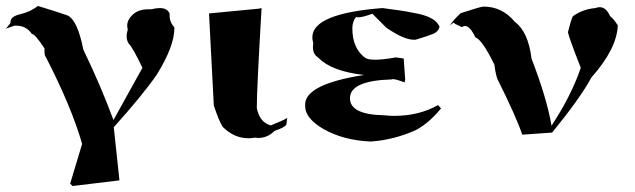

<svg xmlns="http://www.w3.org/2000/svg" viewBox="-24 -528 2127 643"><path d="M219 95 211 87 251 -46Q216 -169 129 -338Q125 -342 125 -356V-366Q93 -414 84 -414H83Q64 -442 31 -442H24L-4 -432L11 -451V-454Q11 -473 44 -480.5Q77 -488 103 -508Q166 -489 203 -476Q236 -459 255 -362Q314 -240 356 -126L453 -301Q420 -370 407 -382Q400 -393 400 -407Q400 -417 404 -429Q402 -436 402 -442Q402 -462 421 -479.5Q440 -497 474 -497H483Q499 -501 511 -501Q536 -501 544 -483V-476Q544 -454 560 -436V-434Q560 -373 501 -278Q455 -211 357 -102L376 76Z M808 -65Q760 -65 722 -103Q709 -123 692 -175L676 -483L843 -499L852 -501Q836 -229 836 -167Q845 -118 883 -108Q925 -125 938 -133L935 -111Q930 -101 896 -90Q872 -66 841 -66L829 -67Q818 -65 808 -65Z M1217 -54Q1126 -58 1059 -96Q998 -132 998 -172V-178Q998 -246 1195 -277Q1086 -289 1042 -335Q1024 -346 1024 -370L1025 -384Q1022 -394 1022 -403Q1022 -443 1081 -467.5Q1140 -492 1257 -501Q1329 -492 1360 -485Q1435 -473 1448 -438Q1444 -422 1427.5 -415Q1411 -408 1368 -395H1361Q1329 -395 1270 -435L1223 -482Q1191 -470 1175 -470L1168 -471Q1156 -455 1156 -433Q1156 -367 1198 -335Q1207 -328 1232 -328Q1257 -328 1298 -335L1297 -336H1298Q1303 -336 1328 -332L1333 -261L1331 -252Q1302 -263 1292 -263Q1289 -263 1288 -262Q1148 -258 1148 -199Q1148 -144 1262 -142Q1280 -140 1297 -140Q1379 -140 1443 -176L1453 -165Q1412 -115 1368 -92Q1294 -59 1217 -54Z M1725 -77Q1705 -137 1641 -265Q1634 -289 1632 -311Q1591 -395 1568 -403Q1550 -441 1533 -441Q1528 -441 1523 -437Q1496 -449 1496 -452V-453L1483 -443Q1494 -461 1519 -484Q1587 -506 1595 -506Q1658 -506 1700 -455Q1745 -422 1756 -332Q1808 -197 1823 -107Q1889 -207 1921 -301Q1882 -400 1878 -420Q1887 -457 1894 -473Q1926 -497 1970 -501Q1978 -504 1984 -504Q2006 -504 2019 -474Q2031 -465 2045 -443Q2042 -365 1957 -269Q1919 -199 1825 -84Z"/></svg>

Font: Xiangcui Kesong Xiangcui Kesong
Style: Regular
Weight: 400
Version: Version 1.501;March 28, 2024;FontCreator 14.0.0.2814 64-bit